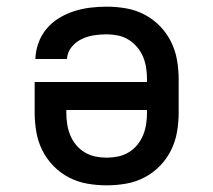

<svg xmlns="http://www.w3.org/2000/svg" viewBox="-20 -548 640 576"><path d="M300 8Q271 8 242 3Q213 -2 187 -15.5Q161 -29 140.5 -50Q120 -71 107 -97Q94 -123 89 -152Q84 -181 84 -210V-302H421V-310Q421 -327 418.5 -344Q416 -361 409.5 -377Q403 -393 391.5 -406.5Q380 -420 365.5 -429Q351 -438 334 -441.5Q317 -445 300 -445Q280 -445 261 -442Q242 -439 224.5 -430.5Q207 -422 194.5 -406.5Q182 -391 181 -371H86Q87 -396 95.5 -419.5Q104 -443 120 -462Q136 -481 157.5 -494Q179 -507 202.5 -514.5Q226 -522 250.5 -525Q275 -528 300 -528Q329 -528 358 -523Q387 -518 413 -504.5Q439 -491 459.5 -470Q480 -449 493 -423Q506 -397 511 -368Q516 -339 516 -310V-210Q516 -181 511 -152Q506 -123 493 -97Q480 -71 459.5 -50Q439 -29 413 -15.5Q387 -2 358 3Q329 8 300 8ZM300 -75Q317 -75 334 -78.5Q351 -82 366 -91Q381 -100 392 -113.5Q403 -127 409.5 -143Q416 -159 418.5 -176Q421 -193 421 -210V-218H179V-210Q179 -193 181.5 -176Q184 -159 190.5 -143Q197 -127 208 -113.5Q219 -100 234 -91Q249 -82 266 -78.5Q283 -75 300 -75Z"/></svg>

Font: Iosevka HT Medium Extended
Style: Regular
Weight: 500
Width: 7
Monospace: yes
Designer: Belleve Invis
Foundry: Belleve Invis
Version: Version 32.3.0; ttfautohint (v1.8.4)